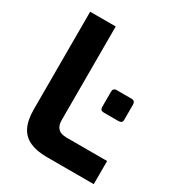

<svg xmlns="http://www.w3.org/2000/svg" viewBox="-176 -851 888 963"><g transform="rotate(30 267.5 -370.0)"><path d="M239 0Q182 0 142.5 -17.5Q103 -35 83.5 -73.5Q64 -112 64 -175V-740H212V-199Q212 -175 220.5 -160Q229 -145 244 -139.5Q259 -134 278 -134H512V0ZM376 -336Q355 -336 355 -356V-444Q355 -466 376 -466H461Q483 -466 483 -444V-356Q483 -345 477 -340.5Q471 -336 461 -336Z"/></g></svg>

Font: Exo Thin
Style: Bold
Weight: 700
Version: Version 2.000